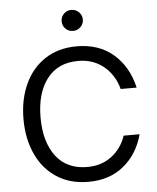

<svg xmlns="http://www.w3.org/2000/svg" viewBox="-60 -961 833 1019"><g transform="rotate(-5 356.0 -451.5)"><path d="M55 -354Q55 -458 92.5 -540Q130 -622 201 -668.5Q272 -715 370 -715Q488 -715 565 -648.5Q642 -582 668 -469H583Q562 -546 506 -591.5Q450 -637 371 -637Q262 -637 204 -560.5Q146 -484 146 -355Q146 -225 204 -148.5Q262 -72 371 -72Q446 -72 500 -112.5Q554 -153 577 -221H662Q634 -117 558.5 -55Q483 7 370 7Q272 7 201 -39.5Q130 -86 92.5 -168Q55 -250 55 -354ZM302 -854Q302 -877 318 -893.5Q334 -910 358 -910Q382 -910 398.5 -893.5Q415 -877 415 -854Q415 -831 398.5 -814.5Q382 -798 358 -798Q334 -798 318 -814.5Q302 -831 302 -854Z"/></g></svg>

Font: Be Vietnam
Style: Regular
Weight: 400
Designer: Gabriel Lam
Foundry: TypeRant
Version: Version 4.000